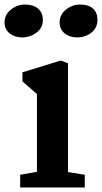

<svg xmlns="http://www.w3.org/2000/svg" viewBox="-45 -827 450 847"><path d="M0 0ZM118 -69V-412L54 -468V-508L223 -560L255 -548V-68L329 -56V0H44V-56ZM-25 -728Q-25 -762 3 -784.5Q31 -807 65 -807Q102 -807 123 -789Q144 -771 144 -739Q144 -704 116 -683Q88 -662 52 -662Q20 -662 -2.5 -680Q-25 -698 -25 -728ZM218 -728Q218 -762 246 -784.5Q274 -807 308 -807Q346 -807 365.5 -789Q385 -771 385 -740Q385 -704 358 -683Q331 -662 295 -662Q262 -662 240 -680Q218 -698 218 -728Z"/></svg>

Font: Martel ExtraBold
Style: Regular
Weight: 800
Designer: Dan Reynolds
Foundry: Dan Reynolds
Version: Version 1.001; ttfautohint (v1.1) -l 5 -r 5 -G 72 -x 0 -D la